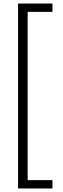

<svg xmlns="http://www.w3.org/2000/svg" viewBox="-20 -820 356 1084"><path d="M82 244H276V197H136V-753H276V-800H82Z"/></svg>

Font: Noto Sans Malayalam Condensed Light
Style: Regular
Weight: 300
Width: 3
Designer: Jelle Bosma - Monotype Design Team
Foundry: Monotype Imaging Inc.
Version: Version 2.104